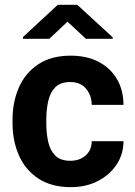

<svg xmlns="http://www.w3.org/2000/svg" viewBox="-20 -770 561 800"><path d="M272.9 -100.1Q312 -100.1 336.9 -122.3Q361.8 -144.5 362.3 -181.6H494.6Q494.1 -126 464.8 -82.8Q435.5 -39.6 386.2 -14.9Q336.9 9.8 275.9 9.8Q194.3 9.8 140.1 -25.9Q85.9 -61.5 59.1 -122.1Q32.2 -182.6 32.2 -256.8V-271Q32.2 -345.7 59.1 -406.2Q85.9 -466.8 139.9 -502.4Q193.8 -538.1 274.9 -538.1Q339.8 -538.1 389.2 -513.2Q438.5 -488.3 466.3 -442.1Q494.1 -396 494.6 -333H362.3Q361.8 -372.6 338.6 -400.4Q315.4 -428.2 272.5 -428.2Q231.4 -428.2 210 -406Q188.5 -383.8 180.7 -347.9Q172.9 -312 172.9 -271V-256.8Q172.9 -215.3 180.7 -179.7Q188.5 -144 210 -122.1Q231.4 -100.1 272.9 -100.1ZM302.2 -750 449.7 -614.3V-608.4H337.9L261.2 -679.7L185.5 -608.4H75.7V-615.7L220.7 -750Z"/></svg>

Font: Vazirmatn RD UI FD
Style: Bold
Weight: 700
Designer: Saber Rastikerdar
Foundry: Saber Rastikerdar
Version: Version 33.003